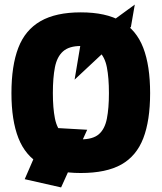

<svg xmlns="http://www.w3.org/2000/svg" viewBox="-20 -744 706 839"><path d="M306 -396 332 -551 569 -724 552 -626ZM247 75 88 39 186 -187 361 -177ZM333 12Q224 12 157.5 -25.5Q91 -63 60.5 -140.5Q30 -218 30 -337Q30 -457 60 -535Q90 -613 157 -651.5Q224 -690 333 -690Q443 -690 509.5 -651.5Q576 -613 606 -535Q636 -457 636 -337Q636 -217 606 -139.5Q576 -62 510 -25Q444 12 333 12ZM333 -135Q386 -135 412 -157.5Q438 -180 447 -225.5Q456 -271 456 -337Q456 -404 447 -450Q438 -496 412 -519.5Q386 -543 333 -543Q282 -543 255.5 -519.5Q229 -496 220 -450Q211 -404 211 -337Q211 -272 220 -226.5Q229 -181 255 -158Q281 -135 333 -135Z"/></svg>

Font: Cairo Play Black
Style: Regular
Weight: 900
Version: Version 3.119